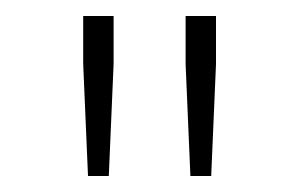

<svg xmlns="http://www.w3.org/2000/svg" viewBox="-20 -714 376 240"><path d="M90 -494 84 -634V-694H122V-634L116 -494ZM218 -494 212 -634V-694H250V-634L244 -494Z"/></svg>

Font: SourceSans3VF
Style: Regular
Weight: 200
Designer: Paul D. Hunt
Foundry: Adobe
Version: Version 3.052;hotconv 1.1.0;makeotfexe 2.6.0